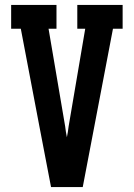

<svg xmlns="http://www.w3.org/2000/svg" viewBox="-20 -755 540 775"><path d="M186 0 139 -245 64 -639H25V-735H208V-639H176L243 -245Q244 -234 246 -223Q248 -212 250 -201Q252 -212 254 -223Q256 -234 257 -245L324 -639H292V-735H475V-639H436L314 0Z"/></svg>

Font: Iosevka Gothic
Style: Bold
Weight: 700
Monospace: yes
Designer: Belleve Invis
Foundry: Belleve Invis
Version: Version 15.5.1; ttfautohint (v1.8.4)